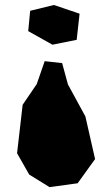

<svg xmlns="http://www.w3.org/2000/svg" viewBox="-20 -731 452 774"><path d="M289.1 -570.3 300.8 -675.8 197.3 -710.9 101.6 -687.5 93.8 -605.5 191.4 -550.8ZM97.7 -27.3 179.7 23.4 293 7.8 363.3 -89.8 324.2 -261.7 253.9 -390.6 230.5 -476.6 160.2 -484.4 127.9 -391.6 71.3 -308.6 48.8 -113.3Z"/></svg>

Font: MaokenAssortedSans-TC
Style: Regular
Weight: 500
Version: Version 0.83